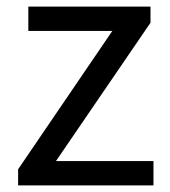

<svg xmlns="http://www.w3.org/2000/svg" viewBox="-20 -563 515 583"><path d="M35 0V-49L321 -469H66V-543H437V-494L150 -74H446V0Z"/></svg>

Font: Noto Sans SC Thin
Style: Regular
Weight: 400
Version: Version 2.004-H2;hotconv 1.0.118;makeotfexe 2.5.65603